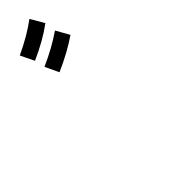

<svg xmlns="http://www.w3.org/2000/svg" viewBox="-15 -1064 855 855"><g transform="rotate(45 412.0 -636.5)"><path d="M-40 -669.9 23.4 -707Q48.3 -673.3 68.6 -637.2Q88.9 -601.1 109.4 -555.7L44.9 -524.4Q24.4 -567.9 4.4 -602.3Q-15.6 -636.7 -40 -669.9ZM77.1 -713.9 139.6 -749Q185.5 -681.6 222.7 -596.7L158.2 -566.4Q138.7 -610.4 119.4 -645Q100.1 -679.7 77.1 -713.9Z"/></g></svg>

Font: Pretendard GOV SemiBold
Style: Regular
Weight: 600
Designer: Base glyphs from Inter by Rasmus Andersson; Hangeul glyphs from Noto Sans CJK(Source Han Sans) by Jang Soo-young and Kan
Foundry: Kil Hyung-jin
Version: Version 1.309